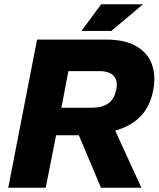

<svg xmlns="http://www.w3.org/2000/svg" viewBox="-20 -887 753 907"><path d="M19 0 155 -700H481Q570 -700 623.5 -669Q677 -638 697 -584.5Q717 -531 704 -462Q690 -386 645 -338.5Q600 -291 523 -269.5Q446 -248 334 -248H245L196 0ZM270 -378H411Q463 -378 491.5 -398.5Q520 -419 529 -464Q538 -504 518 -527.5Q498 -551 449 -551H303ZM457 0 347 -261 514 -292 648 0ZM365 -741 458 -867H656L506 -741Z"/></svg>

Font: REM
Style: Bold Italic
Weight: 700
Italic angle: -11°
Designer: Octavio Pardo
Foundry: Ashler Design
Version: Version 1.005;gftools[0.9.28]